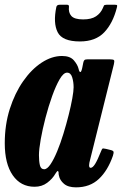

<svg xmlns="http://www.w3.org/2000/svg" viewBox="-21 -769 512 806"><path d="M453 -115Q431.5 -53 394 -17.8Q356.5 17.5 298 17.5Q265 17.5 247.5 2.5Q230 -12.5 226.5 -31.5Q225 -36 225 -38.8Q225 -41.5 225 -45Q223.5 -52.5 220.8 -51.2Q218 -50 212 -40.5Q199.5 -18.5 177.2 -1.8Q155 15 124 15Q66 15 32.5 -33.2Q-1 -81.5 -1 -167.5Q-1 -245.5 20.2 -312Q41.5 -378.5 76.5 -428.5Q111.5 -478.5 154 -506.2Q196.5 -534 239.5 -534Q273.5 -534 289.2 -515.5Q305 -497 309 -479.5Q311.5 -467.5 315.8 -466.5Q320 -465.5 324 -483L328.5 -505.5Q330 -513.5 333.5 -516.8Q337 -520 347.5 -520H439Q455.5 -520 457.8 -516Q460 -512 457 -499L357 -97.5Q355.5 -93 354.2 -85.8Q353 -78.5 353 -75Q353 -64.5 359.5 -64.5Q368 -64.5 378 -80.2Q388 -96 403 -133.5Q406.5 -142.5 408.8 -144.8Q411 -147 424 -144L446.5 -138.5Q454 -136.5 455.5 -132Q457 -127.5 453 -115ZM288 -402.5Q288 -425 282 -444.5Q276 -464 260.5 -464Q245.5 -464 229.5 -436.5Q213.5 -409 198 -365.8Q182.5 -322.5 170 -274.5Q157.5 -226.5 150 -184.2Q142.5 -142 142.5 -117.5Q142.5 -92 146.5 -75.2Q150.5 -58.5 164.5 -58.5Q177 -58.5 191 -79.2Q205 -100 219 -133.8Q233 -167.5 245.2 -207.5Q257.5 -247.5 267.2 -286.2Q277 -325 282.5 -356Q288 -387 288 -402.5ZM314.5 -595Q240.5 -595 221 -633.8Q201.5 -672.5 215.5 -739.5Q217.5 -749 229 -749H261Q269 -749 268.5 -741Q265.5 -716.5 278.5 -702Q291.5 -687.5 328 -687.5Q362.5 -687.5 382 -700.5Q401.5 -713.5 410.5 -734.5Q413.5 -741.5 415.2 -745.2Q417 -749 426 -749H462Q469.5 -749 470.5 -746.8Q471.5 -744.5 469.5 -737Q453 -671.5 416.5 -633.2Q380 -595 314.5 -595Z"/></svg>

Font: Besley* Condensed
Style: Bold Italic
Weight: 700
Width: 3
Italic angle: -13°
Designer: Owen Earl
Foundry: indestructible type*
Version: Version 3.000; ttfautohint (v1.8.3)